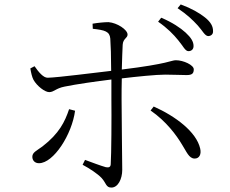

<svg xmlns="http://www.w3.org/2000/svg" viewBox="-20 -820 1040 867"><path d="M694 -722C736 -693 764 -664 785 -638C807 -612 816 -589 831 -589C844 -589 854 -597 854 -612C854 -632 843 -650 818 -673C795 -694 758 -719 708 -740ZM292 -327C273 -270 247 -217 172 -159C145 -139 126 -132 126 -112C126 -97 136 -83 156 -83C222 -83 305 -213 319 -320ZM399 -690C454 -684 475 -678 478 -646C480 -621 482 -561 482 -500C410 -492 242 -470 196 -469C176 -468 154 -495 136 -521L117 -511C120 -492 125 -471 131 -460C147 -431 183 -404 202 -404C224 -404 231 -421 272 -429C325 -440 418 -453 483 -461V-375C484 -290 483 -123 480 -78C479 -64 470 -63 458 -65C433 -72 394 -87 364 -98L353 -76C385 -59 420 -36 439 -16C460 7 458 27 483 27C513 27 532 -12 532 -53C532 -77 529 -305 529 -373C529 -399 529 -432 530 -466C597 -474 685 -483 726 -483C766 -483 794 -481 822 -481C846 -481 855 -487 855 -507C855 -526 809 -548 774 -548C753 -548 743 -532 530 -506C531 -552 533 -595 534 -618C536 -647 556 -647 556 -664C556 -686 509 -717 470 -720C451 -720 421 -717 398 -713ZM660 -321C731 -272 777 -209 802 -167C822 -136 833 -104 859 -104C880 -104 890 -123 884 -149C867 -225 771 -296 674 -339ZM782 -783C825 -754 849 -731 873 -705C895 -681 905 -657 921 -657C934 -658 943 -666 942 -680C942 -701 932 -720 906 -741C881 -761 845 -782 796 -800Z"/></svg>

Font: Noto Serif CJK JP Light
Style: Regular
Weight: 300
Designer: Ryoko NISHIZUKA 西塚涼子 (kana & ideographs); Frank Grießhammer (Latin, Greek & Cyrillic); Wenlong ZHANG 张文龙 (bopomofo); San
Foundry: Adobe Systems Incorporated
Version: Version 1.001;PS 1.001;hotconv 16.6.54;makeotf.lib2.5.65590